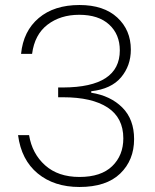

<svg xmlns="http://www.w3.org/2000/svg" viewBox="-20 -740 620 766"><path d="M64 -525Q73 -616 134.5 -668Q196 -720 297 -720Q394 -720 448 -670Q502 -620 502 -542Q502 -478 463 -431.5Q424 -385 344 -376V-370Q421 -358 468 -311Q515 -264 515 -185Q515 -101 459.5 -47.5Q404 6 297 6Q196 6 130.5 -48Q65 -102 52 -201H96Q108 -127 160 -80.5Q212 -34 297 -34Q383 -34 427.5 -77Q472 -120 472 -188Q472 -270 409.5 -311Q347 -352 231 -352H212V-391H232Q458 -392 458 -539Q458 -603 415.5 -642Q373 -681 296 -681Q221 -681 169.5 -641.5Q118 -602 108 -525Z"/></svg>

Font: Poppins ExtraLight
Style: Regular
Weight: 275
Designer: Ninad Kale (Devanagari), Jonny Pinhorn (Latin)
Foundry: Indian Type Foundry
Version: Version 3.200;PS 1.000;hotconv 16.6.54;makeotf.lib2.5.65590